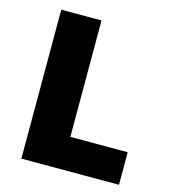

<svg xmlns="http://www.w3.org/2000/svg" viewBox="-107 -802 796 889"><g transform="rotate(15 291.0 -357.0)"><path d="M77 0V-714H270V-156H545V0Z"/></g></svg>

Font: Noto Sans Myanmar Black
Style: Regular
Weight: 900
Designer: Monotype Design Team
Foundry: Monotype Imaging Inc.
Version: Version 2.107; ttfautohint (v1.8.4.7-5d5b)